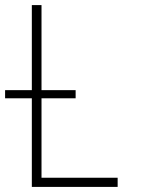

<svg xmlns="http://www.w3.org/2000/svg" viewBox="-20 -734 570 754"><path d="M105 0V-348H0V-380H105V-714H143V-380H277V-348H143V-36H442V0Z"/></svg>

Font: Noto Sans Mono Condensed ExtraLight
Style: Regular
Weight: 200
Width: 3
Designer: Monotype Design Team
Foundry: Monotype Imaging Inc.
Version: Version 2.014; ttfautohint (v1.8.4.7-5d5b)